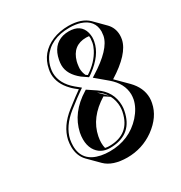

<svg xmlns="http://www.w3.org/2000/svg" viewBox="-161 -724 849 903"><g transform="rotate(-30 264.0 -272.5)"><path d="M383.8 -520.5Q310.5 -520.5 290 -445.8Q288.6 -439.5 287.6 -434.6Q285.2 -419.9 284.7 -408.7Q285.2 -387.7 293.9 -370.1L303.2 -363.8Q359.4 -399.9 385.7 -451.2Q395 -469.2 397.9 -485.8Q399.9 -498 400.4 -507.8Q400.4 -514.2 399.4 -519.5Q391.6 -520.5 383.8 -520.5ZM525.4 -428.2Q511.2 -358.9 396 -287.1Q397.9 -285.2 399.4 -283.7L456.1 -227.1Q501 -181.2 501.5 -126.5Q501.5 -112.3 498.5 -98.6Q485.4 -30.8 417.5 18.6Q352.1 65.4 270.5 65.4Q191.9 64.9 153.3 26.9L96.7 -29.8Q66.9 -61 66.4 -109.9Q66.4 -127.4 69.8 -146Q84.5 -212.9 151.9 -266.1Q208.5 -310.5 232.9 -327.1L215.8 -340.8Q206.5 -348.6 199.7 -356Q155.8 -400.9 155.3 -453.6Q155.3 -467.3 158.2 -480Q173.8 -560.5 252.4 -593.8Q292 -609.9 338.9 -609.9Q409.2 -609.4 445.3 -574.2L501.5 -517.6Q527.3 -490.7 527.8 -452.1Q527.8 -439.9 525.4 -428.2ZM223.1 -23.9Q335.4 -23.9 357.4 -131.8Q357.9 -133.3 357.9 -133.8Q360.4 -147 360.4 -160.2Q359.9 -193.4 345.2 -221.2L316.4 -240.2Q219.7 -181.2 201.7 -89.4Q198.2 -70.8 198.2 -56.2Q198.2 -39.6 201.7 -26.4Q212.9 -23.9 223.1 -23.9ZM340.8 -229.5Q332.5 -242.2 322.8 -252Q311.5 -262.7 298.8 -271ZM223.1 -14.2Q169.4 -14.2 144.5 -58.1Q131.8 -81.5 131.8 -112.8Q131.8 -129.9 135.3 -147.9Q156.2 -245.1 254.9 -305.7L260.3 -309.1L304.7 -279.3Q370.1 -234.9 370.6 -160.2Q370.6 -145 367.7 -131.8Q346.2 -21 235.8 -14.6Q229.5 -14.2 223.1 -14.2ZM459 -486.8Q460.9 -498.5 461.4 -508.8Q461.4 -571.3 396 -592.3Q370.6 -600.1 338.9 -600.1Q234.9 -600.1 188.5 -529.8Q173.3 -505.9 168 -478Q165.5 -465.3 165.5 -453.6Q166.5 -395.5 222.2 -348.6L249.5 -326.2L238.8 -318.8Q212.9 -301.3 158.2 -258.3Q93.3 -206.5 79.6 -144Q76.2 -125.5 76.2 -109.9Q76.2 -23.9 167.5 -5.4Q189.5 -1 213.9 -1Q320.3 -1 388.7 -76.2Q423.3 -115.2 432.1 -156.7Q434.6 -170.4 434.6 -183.1Q433.6 -242.7 378.4 -289.6L316.9 -341.3L328.6 -348.6Q445.8 -421.4 459 -486.8ZM327.1 -586.9Q392.1 -586.9 406.7 -533.2Q409.7 -521 410.2 -507.8Q410.2 -496.1 407.7 -484.4Q395.5 -419.4 320.3 -363.8Q313.5 -358.9 308.6 -355.5L302.7 -352.1L271 -374Q218.8 -415.5 218.3 -465.3Q218.3 -478.5 221.2 -493.2Q235.4 -566.4 295.4 -583Q311 -586.9 327.1 -586.9Z"/></g></svg>

Font: Linux Biolinum Shadow O
Style: Italic
Weight: 400
Italic angle: -12°
Designer: Philipp H. Poll
Foundry: Philipp H. Poll
Version: Version 0.6.2